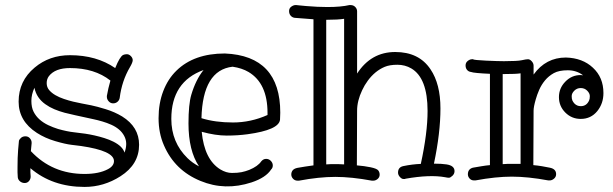

<svg xmlns="http://www.w3.org/2000/svg" viewBox="-20 -716 2444 765"><path d="M476.1 -107.9Q482.9 -126 482.9 -142.6Q482.9 -159.2 474.9 -174.3Q466.8 -189.5 453.6 -200.4Q440.4 -211.4 423.3 -219Q406.2 -226.6 388.2 -231.9Q370.1 -237.3 352.5 -241Q335 -244.6 318.1 -248.5Q301.3 -252.4 280 -256.8Q258.8 -261.2 237.5 -266.8Q216.3 -272.5 196.5 -280.8Q176.8 -289.1 160.6 -300.8Q125.5 -325.7 117.2 -366.2Q105 -339.8 105 -314Q105 -288.1 114 -270.5Q123 -252.9 137.9 -239.7Q152.8 -226.6 171.9 -217.5Q190.9 -208.5 211.4 -202.1Q247.6 -191.9 274.7 -189Q301.8 -186 319.6 -183.3Q337.4 -180.7 356.9 -176.3Q376.5 -171.9 396 -165.8Q415.5 -159.7 432.1 -151.4Q468.8 -132.8 476.1 -107.9ZM419.9 -395Q356.9 -444.8 258.8 -444.8Q199.7 -444.8 174.8 -412.6Q166 -400.9 166 -384.8Q166 -368.7 175.8 -357.2Q185.5 -345.7 200.7 -336.9Q215.8 -328.1 234.6 -321.8Q253.4 -315.4 271.7 -311Q290 -306.6 305.9 -303.7Q321.8 -300.8 343.5 -296.4Q365.2 -292 401.1 -281Q437 -270 466.8 -252Q534.2 -210 534.2 -139.2Q534.2 -61 460 -13.7Q393.6 28.8 316.9 28.8Q188.5 28.8 101.1 -45.9V-29.3Q101.1 -21.5 102.1 -14.2V-12.2Q102.1 -2.4 95.5 5.4Q88.9 13.2 78.4 13.2Q67.9 13.2 59.8 6.6Q51.8 0 50.8 -9.8Q49.8 -19.5 49.8 -29.3V-49.8Q49.8 -88.9 52.2 -118.9Q54.7 -148.9 55.4 -154.3Q56.2 -159.7 63.2 -166.3Q70.3 -172.9 81.3 -172.9Q92.3 -172.9 99.1 -165Q106 -157.2 106 -147.9V-145Q104.5 -131.8 103 -113.8Q188 -22.9 316.9 -22.9Q374.5 -22.9 410.2 -42Q434.1 -54.7 434.1 -74.2Q434.1 -115.2 302.7 -134.3Q289.6 -136.2 265.4 -138.9Q241.2 -141.6 200.4 -153.6Q159.7 -165.5 127 -186.5Q54.2 -233.4 54.2 -311Q54.2 -393.6 118.2 -446.8Q176.8 -496.1 258.8 -496.1Q364.7 -496.1 439 -444.8Q457.5 -490.7 470.7 -497.1Q477.1 -500 485.6 -500Q494.1 -500 501.5 -492.4Q508.8 -484.9 508.8 -476.1Q508.8 -467.3 497.6 -448.2Q465.3 -393.1 457 -326.2Q455.6 -316.9 448.2 -310.5Q440.9 -304.2 430.7 -304.2Q420.4 -304.2 413.1 -312.3Q405.8 -320.3 405.8 -330.1V-334Q411.1 -364.3 419.9 -395Z M791 -437Q662.6 -390.6 662.6 -242.2Q662.6 -148.9 727.1 -85.9Q747.1 -66.4 772.9 -53.2Q731 -115.7 731 -224.1Q731 -300.8 742.2 -338.4Q759.8 -397.9 791 -437ZM782.7 -245.1Q837.4 -228 908.2 -228Q979 -228 1045.9 -257.8V-266.1Q1045.9 -384.3 970.2 -429.2Q943.8 -444.8 906.7 -450.2Q787.6 -436.5 782.7 -245.1ZM1096.7 -267.1 1095.7 -238.8Q1090.8 -198.2 966.8 -181.2Q927.2 -175.8 883.1 -175.8Q838.9 -175.8 783.7 -190.9Q794.4 -80.1 857.9 -41Q881.3 -26.9 904.1 -26.9Q926.8 -26.9 942.4 -30Q958 -33.2 973.1 -39.1Q1007.3 -53.2 1021 -73.2Q1029.3 -83 1040.3 -83Q1051.3 -83 1059.1 -75Q1066.9 -66.9 1066.9 -56.9Q1066.9 -46.9 1060.5 -41Q1039.6 -8.3 982.4 10.7Q876.5 45.4 778.8 4.9Q676.3 -37.1 633.3 -136.7Q611.8 -185.5 611.8 -244.9Q611.8 -304.2 630.4 -352.8Q648.9 -401.4 683.1 -434.6Q752.9 -502.9 876 -502.9Q1096.7 -493.7 1096.7 -267.1Z M1351.1 -641.1Q1326.2 -637.2 1283.7 -637.2H1279.8V-61Q1289.1 -62 1297.9 -62Q1315.4 -62 1328.6 -62Q1341.8 -62 1351.1 -61ZM1402.8 -422.9Q1458.5 -508.8 1554.7 -508.8Q1649.4 -508.8 1695.3 -439.9Q1734.9 -381.3 1734.9 -283.9Q1734.9 -186.5 1709 -64Q1739.7 -64 1758.8 -61Q1791 -56.2 1791 -34.2Q1791 -23.4 1782.7 -15.6Q1774.4 -7.8 1768.6 -7.8Q1762.7 -7.8 1753.9 -9.8Q1692.9 -21 1595.7 -3.9Q1594.7 -2.9 1593.8 -2.9Q1592.8 -2.9 1586.7 -2.9Q1580.6 -2.9 1573.2 -11Q1565.9 -19 1565.9 -28.3Q1565.9 -49.8 1586.9 -54.2Q1621.6 -61.5 1656.7 -63Q1683.6 -186.5 1683.6 -273.9Q1683.6 -405.3 1618.7 -443.4Q1593.8 -458 1563.2 -458Q1532.7 -458 1512.9 -449.7Q1493.2 -441.4 1476.3 -427.5Q1459.5 -413.6 1445.8 -395Q1432.1 -376.5 1422.9 -356.4Q1402.8 -314 1402.8 -274.9L1401.9 -57.1Q1431.6 -54.7 1456.3 -49.6Q1481 -44.4 1486.8 -37.4Q1492.7 -30.3 1492.7 -20Q1492.7 -9.8 1484.6 -2.9Q1476.6 3.9 1466.8 3.9H1461.9Q1380.4 -11.2 1315.9 -11.2Q1251.5 -11.2 1170.9 3.9H1166Q1154.8 3.9 1147.7 -3.7Q1140.6 -11.2 1140.6 -20.8Q1140.6 -30.3 1146.2 -37.4Q1151.9 -44.4 1164.8 -47.1Q1177.7 -49.8 1195.1 -52.2Q1212.4 -54.7 1229 -57.1V-639.2L1153.8 -645Q1144 -646.5 1137.9 -653.8Q1131.8 -661.1 1131.8 -672.1Q1131.8 -683.1 1140.6 -689.5Q1149.4 -695.8 1157.7 -695.8H1160.6Q1161.1 -695.8 1171.9 -694.6Q1182.6 -693.4 1200.2 -691.9Q1246.1 -688 1284.7 -688Q1338.4 -688 1372.1 -695.8H1377Q1388.2 -695.8 1395.5 -688.2Q1402.8 -680.7 1402.8 -670.9Z M2054.2 -423.8Q2035.6 -420.9 1986.8 -420.9H1982.9V-62Q1992.2 -63 2001 -63Q2001 -63 2054.2 -63ZM2327.1 -315.4Q2330.1 -321.8 2330.1 -333Q2330.1 -344.2 2319.6 -354.7Q2309.1 -365.2 2293.9 -365.2Q2278.8 -365.2 2268.3 -354.7Q2257.8 -344.2 2257.8 -333Q2257.8 -321.8 2260.7 -315.4Q2263.7 -309.1 2268.6 -303.7Q2278.8 -293 2293.9 -293Q2316.9 -293 2327.1 -315.4ZM2106 -418.9Q2154.8 -486.8 2234.9 -486.8Q2301.3 -484.9 2342.3 -446.3Q2384.3 -407.7 2384.3 -345.2Q2384.3 -303.7 2359.9 -273.4Q2334.5 -242.2 2293.9 -242.2Q2257.8 -242.2 2232.4 -267.6Q2207 -293 2207 -329.1Q2207 -364.7 2232.4 -390.6Q2257.8 -417 2293.9 -417Q2296.4 -417 2298.6 -416.5Q2300.8 -416 2303.2 -416Q2277.3 -436 2242.2 -436Q2207 -436 2186.5 -424.6Q2166 -413.1 2151.6 -395.8Q2137.2 -378.4 2128.4 -358.2Q2119.6 -337.9 2114.7 -320.3Q2106 -290.5 2106 -274.9L2105 -58.1Q2122.1 -56.6 2139.4 -53.7Q2156.7 -50.8 2170.4 -47.9Q2195.8 -43 2195.8 -22Q2195.8 -11.2 2187.5 -4.2Q2179.2 2.9 2169.9 2.9H2165Q2083.5 -12.2 2019 -12.2Q1955.6 -12.2 1874 2.9H1869.1Q1857.9 2.9 1851.1 -4.6Q1844.2 -12.2 1844.2 -21.5Q1844.2 -42.5 1864.3 -47.9Q1881.3 -50.8 1898.4 -53.7Q1915.5 -56.6 1932.1 -58.1V-421.9Q1867.7 -424.8 1856.9 -429.2Q1847.2 -430.2 1841.1 -437.3Q1835 -444.3 1835 -455.3Q1835 -466.3 1843.5 -473.1Q1852.1 -480 1860.8 -480H1864.3Q1867.7 -476.6 1916.3 -474.4Q1964.8 -472.2 1987.8 -472.2Q2042 -472.2 2059.1 -476.1Q2076.2 -480 2083.7 -480Q2091.3 -480 2098.6 -471.9Q2106 -463.9 2106 -454.1Z"/></svg>

Font: Ribeye Marrow
Style: Regular
Weight: 400
Designer: Astigmatic (AOETI)
Foundry: Astigmatic (AOETI)
Version: Version 1.000